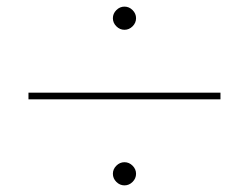

<svg xmlns="http://www.w3.org/2000/svg" viewBox="-20 -580 752 580"><path d="M66 -280V-300H646V-280ZM356 -20Q342 -20 331.5 -30.5Q321 -41 321 -55Q321 -69 331.5 -79.5Q342 -90 356 -90Q370 -90 380.5 -79.5Q391 -69 391 -55Q391 -41 380.5 -30.5Q370 -20 356 -20ZM356 -490Q342 -490 331.5 -500.5Q321 -511 321 -525Q321 -539 331.5 -549.5Q342 -560 356 -560Q370 -560 380.5 -549.5Q391 -539 391 -525Q391 -511 380.5 -500.5Q370 -490 356 -490Z"/></svg>

Font: M PLUS 2 Thin
Style: Regular
Weight: 100
Designer: Coji Morishita
Foundry: UNDERFOREST DESIGN
Version: Version 1.001